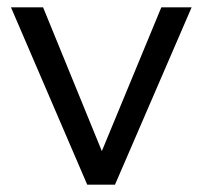

<svg xmlns="http://www.w3.org/2000/svg" viewBox="-20 -506 555 526"><path d="M219 0 10 -486H98L259 -92L422 -486H505L295 0Z"/></svg>

Font: Nunito Sans
Style: Regular
Weight: 400
Designer: Vernon Adams
Foundry: Vernon Adams
Version: Version 3.101; ttfautohint (v1.8.4.7-5d5b);gftools[0.9.27]